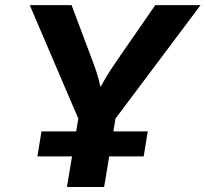

<svg xmlns="http://www.w3.org/2000/svg" viewBox="-20 -748 822 768"><path d="M247.8 0 293.2 -273.6 99 -727.5H266.3L351.5 -500.8Q364.9 -466.6 374 -433.1Q383.1 -399.5 390.9 -352.8H358.3Q381 -400 401 -433.7Q421 -467.5 444.3 -500.8L601 -727.5H782.3L441.9 -273.6L396.5 0ZM129.5 -122.3 146 -222.3H571.1L554.7 -122.3Z"/></svg>

Font: Inter Variable
Style: Italic
Weight: 400
Italic angle: -9.39999°
Designer: Rasmus Andersson
Foundry: rsms
Version: Version 4.001;git-9221beed3